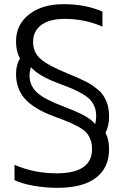

<svg xmlns="http://www.w3.org/2000/svg" viewBox="-20 -734 595 924"><path d="M255.9 169.9Q197.8 169.9 141.6 159.9Q85.4 149.9 49.8 132.8V59.1Q144 100.1 252 100.1Q422.9 100.1 422.9 -16.1Q422.9 -41.5 416 -60.3Q409.2 -79.1 397.7 -93.3Q386.2 -107.4 362.3 -121.1Q338.4 -134.8 313.5 -145.5Q288.6 -156.2 245.1 -171.9Q146 -208 101.6 -256.6Q57.1 -305.2 57.1 -378.9Q57.1 -420.4 76.2 -453.1Q57.1 -486.3 57.1 -534.2Q57.1 -615.7 120.1 -664.8Q183.1 -713.9 286.1 -713.9Q391.6 -713.9 473.1 -678.2V-606Q388.2 -643.1 291 -643.1Q217.8 -643.1 178.5 -613.5Q139.2 -584 139.2 -532.2Q139.2 -482.4 175 -450.7Q210.9 -418.9 306.2 -379.9Q334 -368.7 351.3 -361.1Q368.7 -353.5 390.1 -342.8Q411.6 -332 424.6 -323Q437.5 -314 452.4 -301.8Q467.3 -289.6 475.6 -276.9Q483.9 -264.2 491.2 -248Q498.5 -231.9 501.7 -212.6Q504.9 -193.4 504.9 -170.9Q504.9 -128.4 487.8 -95.2Q504.9 -62 504.9 -16.1Q504.9 73.2 441.9 121.6Q378.9 169.9 255.9 169.9ZM438 -137.2Q442.9 -155.8 442.9 -175.8Q442.9 -199.7 435.3 -219Q427.7 -238.3 415 -252.7Q402.3 -267.1 378.9 -281Q355.5 -294.9 331.3 -305.4Q307.1 -315.9 269 -330.1Q164.6 -368.2 128.9 -411.1Q122.1 -388.2 122.1 -371.1Q122.1 -321.3 159.4 -287.8Q196.8 -254.4 284.2 -222.2Q341.3 -200.7 379.4 -180.9Q417.5 -161.1 438 -137.2Z"/></svg>

Font: Prompt Light
Style: Regular
Weight: 300
Designer: Katatrad Team
Foundry: CadsonDemak
Version: Version 1.000;PS 001.000;hotconv 1.0.88;makeotf.lib2.5.64775